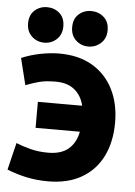

<svg xmlns="http://www.w3.org/2000/svg" viewBox="-55 -798 611 868"><g transform="rotate(5 250.5 -364.0)"><path d="M320 -208Q310 -157 277 -129Q244 -101 185 -101Q140 -101 102.5 -111Q65 -121 39 -132L9 -9Q54 9 99.5 18.5Q145 28 196 28Q285 28 347.5 -8Q410 -44 442.5 -109.5Q475 -175 475 -263Q475 -348 442.5 -413Q410 -478 348 -515Q286 -552 197 -552Q157 -552 111.5 -543Q66 -534 26 -517L56 -396Q84 -407 114.5 -415.5Q145 -424 191 -424Q246 -424 278 -397Q310 -370 320 -326H119V-208ZM204 -676Q204 -714 180.5 -735Q157 -756 124 -756Q91 -756 67.5 -735Q44 -714 44 -676Q44 -639 67.5 -617Q91 -595 124 -595Q157 -595 180.5 -617Q204 -639 204 -676ZM405 -676Q405 -714 381 -735Q357 -756 324 -756Q291 -756 267.5 -735Q244 -714 244 -676Q244 -639 267.5 -617Q291 -595 324 -595Q357 -595 381 -617Q405 -639 405 -676Z"/></g></svg>

Font: Repo Bold
Style: Bold
Weight: 700
Designer: Stefan Peev
Foundry: Context Ltd
Version: Version 1.502